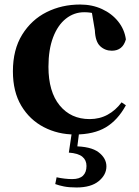

<svg xmlns="http://www.w3.org/2000/svg" viewBox="-20 -577 612 848"><path d="M311 17Q236 17 173.5 -15.5Q111 -48 74 -110Q37 -172 37 -262Q37 -358 78 -424Q119 -490 186 -523.5Q253 -557 334 -557Q387 -557 430.5 -537Q474 -517 502 -482Q530 -447 536 -403Q522 -353 474 -353Q444 -353 422.5 -373Q401 -393 399 -443L383 -538L455 -493Q427 -509 403 -516Q379 -523 352 -523Q307 -523 271 -494.5Q235 -466 214.5 -412Q194 -358 194 -282Q194 -172 243.5 -111.5Q293 -51 376 -51Q420 -51 455.5 -70.5Q491 -90 517 -125L536 -112Q500 -46 447 -14.5Q394 17 311 17ZM284 97 299 -4H331L320 82L303 69Q381 69 415.5 95.5Q450 122 450 158Q450 195 416 223Q382 251 318 251Q285 251 262.5 246.5Q240 242 224 236L230 206Q248 210 266 212Q284 214 299 214Q331 214 346.5 199Q362 184 362 156Q362 130 343.5 115Q325 100 284 97Z"/></svg>

Font: Noto Serif JP ExtraLight ExtraBold
Style: Regular
Weight: 800
Version: Version 2.003-H1;hotconv 1.1.1;makeotfexe 2.6.0